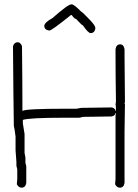

<svg xmlns="http://www.w3.org/2000/svg" viewBox="-20 -866 626 874"><path d="M60.5 -673.8Q72.8 -673.8 80.1 -656.2Q82 -495.6 82 -404.3V-361.3Q98.6 -371.1 279.3 -371.1H328.1Q330.6 -371.1 349.6 -375Q469.2 -377 490.2 -377Q505.9 -371.1 505.9 -361.3H507.8V-369.1Q507.8 -388.2 505.9 -388.7Q505.9 -393.6 507.8 -404.3Q505.9 -530.8 505.9 -613.3V-642.6Q509.3 -664.1 527.3 -664.1Q543 -664.1 546.9 -642.6V-613.3Q546.9 -540 548.8 -400.4L546.9 -396.5Q546.9 -392.6 548.8 -392.6Q546.9 -307.1 546.9 -265.6V-33.2Q543.5 -11.7 525.4 -11.7Q512.2 -11.7 503.9 -27.3L505.9 -50.8V-337.9L507.8 -349.6V-351.6H505.9Q505.9 -340.3 488.3 -335.9Q379.9 -334 357.4 -334Q344.7 -330.1 339.8 -330.1H271.5Q114.7 -330.1 84 -320.3V-304.7L91.8 -255.9V-169.9Q95.7 -150.9 95.7 -148.4V-125Q99.6 -111.3 99.6 -109.4V-33.2Q96.2 -11.7 78.1 -11.7Q64.9 -11.7 56.6 -27.3L58.6 -50.8V-95.7Q58.6 -97.7 54.7 -111.3V-128.9Q50.8 -176.3 50.8 -181.6V-244.1Q46.4 -281.2 43 -293Q41 -412.1 39.1 -656.2Q45.4 -673.8 60.5 -673.8ZM306.6 -846.2Q316.9 -846.2 349.6 -813Q353.5 -813 390.6 -773.9Q414.1 -749 414.1 -738.8V-736.8Q410.6 -715.3 392.6 -715.3Q381.3 -715.3 357.4 -750.5Q353 -750.5 326.2 -779.8Q318.8 -779.8 306.6 -797.4H302.7Q215.3 -727.1 205.1 -727.1H203.1Q181.6 -730.5 181.6 -748.5Q182.6 -763.7 218.8 -783.7Q289.6 -846.2 304.7 -846.2Z"/></svg>

Font: CEF Fonts CJK
Style: Regular
Weight: 400
Designer: PartyBoss (派对大魔王)
Version: Release 2.25